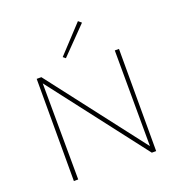

<svg xmlns="http://www.w3.org/2000/svg" viewBox="-156 -1032 1086 1162"><g transform="rotate(-20 386.5 -450.5)"><path d="M495 -884 330 -715 314 -728 475 -901ZM624 -658H651V0H623L146 -620L149 0H121V-658H151L626 -41Z"/></g></svg>

Font: EauTestInfant Extralight
Style: Regular
Weight: 250
Designer: Christian Thalmann (Catharsis Fonts)
Version: Version 0.001;PS 000.001;hotconv 1.0.88;makeotf.lib2.5.64775